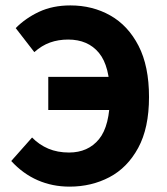

<svg xmlns="http://www.w3.org/2000/svg" viewBox="-20 -684 622 716"><path d="M239.4 12Q175.4 12 120.6 -11.9Q65.8 -35.7 21.9 -83.6L99.6 -171.2Q126.2 -144 160.3 -129.6Q194.4 -115.2 237.4 -115.2Q308.2 -115.2 349.1 -164.9Q390 -214.7 390 -328.1Q390 -437 349 -486.8Q308 -536.5 234.1 -536.5Q197.6 -536.5 166.5 -525.4Q135.4 -514.2 108 -489.6L38.6 -579.2Q75.5 -616.6 126.2 -640.2Q176.9 -663.8 242.4 -663.8Q325.2 -663.8 391.5 -626.2Q457.8 -588.7 496.7 -513.1Q535.7 -437.5 535.7 -322.1Q535.7 -206.7 495.4 -132.6Q455.2 -58.5 388 -23.2Q320.9 12 239.4 12ZM160 -273.7V-397.3H452.2V-273.7Z"/></svg>

Font: Source Sans 3 VF
Style: Regular
Weight: 200
Designer: Paul D. Hunt
Foundry: Adobe
Version: Version 3.046;hotconv 1.0.118;makeotfexe 2.5.65603